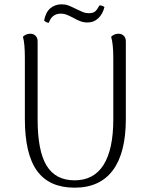

<svg xmlns="http://www.w3.org/2000/svg" viewBox="-20 -855 691 888"><path d="M562 -305Q562 -148 502 -67.5Q442 13 325 13Q208 13 151.5 -64.5Q95 -142 95 -305V-587Q95 -655 86 -685Q100 -699 120 -699Q135 -699 144.5 -689.5Q154 -680 154 -664V-303Q154 -157 195.5 -89Q237 -21 325 -21Q414 -21 459 -92.5Q504 -164 504 -303V-587Q504 -652 494 -685Q508 -699 528 -699Q543 -699 552.5 -689.5Q562 -680 562 -664ZM385 -751Q368 -751 352.5 -756.5Q337 -762 318 -773Q299 -783 287 -787.5Q275 -792 262 -792Q220 -792 206 -750H204Q194 -750 184 -760Q191 -798 212.5 -816.5Q234 -835 265 -835Q282 -835 295.5 -830Q309 -825 331 -814Q351 -804 363.5 -799Q376 -794 391 -794Q411 -794 420.5 -802.5Q430 -811 440 -830Q455 -830 463 -822Q455 -790 434.5 -770.5Q414 -751 385 -751Z"/></svg>

Font: Arima Madurai Light
Style: Regular
Weight: 300
Designer: Joana Correia and Natanael Gama
Foundry: NDISCOVER
Version: Version 1.020